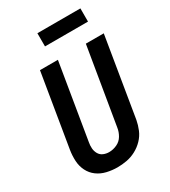

<svg xmlns="http://www.w3.org/2000/svg" viewBox="-225 -1044 1025 1160"><g transform="rotate(-30 288.0 -464.0)"><path d="M244 8Q276 8 309 2Q342 -4 373 -20.5Q404 -37 428.5 -62.5Q453 -88 466 -119.5Q479 -151 485 -183L576 -735H451L362 -201Q358 -173 343 -147.5Q328 -122 301 -109.5Q274 -97 246 -97Q225 -97 206.5 -105Q188 -113 178 -130.5Q168 -148 166.5 -168.5Q165 -189 169 -210L256 -735H131L47 -227Q41 -189 43 -152Q45 -115 61 -83Q77 -51 105.5 -30Q134 -9 170.5 -0.5Q207 8 244 8ZM229 -844H529V-936H229Z"/></g></svg>

Font: Iosevka Sparkle Oblique
Style: Bold
Weight: 700
Italic angle: -9°
Designer: Belleve Invis
Foundry: Belleve Invis
Version: Version 4.5.0; ttfautohint (v1.8.3)